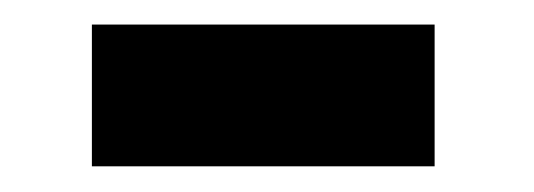

<svg xmlns="http://www.w3.org/2000/svg" viewBox="-20 -381 428 154"><path d="M328.6 -247.6H53.7V-361.3H328.6Z"/></svg>

Font: Vazir FD-UI
Style: Bold-FD-UI
Weight: 700
Designer: Saber Rastikerdar
Foundry: Saber Rastikerdar
Version: Version 30.0.0